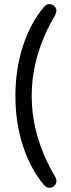

<svg xmlns="http://www.w3.org/2000/svg" viewBox="-20 -765 345 931"><path d="M253.9 112.3Q253.9 104.5 248 92.8Q193.4 2 163.6 -97.7Q133.8 -197.3 133.8 -299.8Q133.8 -402.3 163.6 -502Q193.4 -601.6 248 -692.4Q252.9 -707 253.4 -710.9Q253.9 -714.8 253.4 -717.3Q252.9 -719.7 252 -721.7Q251 -723.6 250 -726.6Q248 -731.4 243.2 -735.4Q232.4 -745.1 219.7 -745.1Q210 -745.1 205.6 -742.2Q201.2 -739.3 198.2 -736.3Q193.4 -731.4 191.4 -729.5Q126 -650.4 90.3 -539.1Q54.7 -427.7 54.7 -299.8Q54.7 -171.9 90.3 -60.5Q126 50.8 191.4 129.9Q199.2 138.7 204.6 142.1Q210 145.5 221.7 145.5Q233.4 145.5 243.7 135.3Q253.9 125 253.9 112.3Z"/></svg>

Font: FakePearl
Style: Light
Weight: 350
Version: Version 1.2